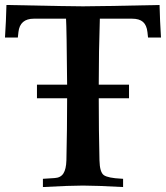

<svg xmlns="http://www.w3.org/2000/svg" viewBox="-26 -753 671 774"><path d="M123 -356.9V-411.6H244.6Q242.7 -640.1 240.2 -677.7H110.8Q54.2 -677.7 48.3 -623.5L45.9 -601.6H-5.9Q-1.5 -668.9 0 -732.9Q253.9 -727.5 308.6 -727.5Q363.3 -727.5 617.2 -732.9Q618.7 -668.9 623 -601.6H570.8L568.4 -623.5Q565.4 -651.4 550.5 -664.6Q535.6 -677.7 505.9 -677.7H376.5Q372.1 -546.9 372.1 -411.6H494.1V-356.9H372.1Q372.1 -226.1 375 -106.9Q376 -58.1 393.1 -46.6Q410.2 -35.2 462.9 -32.7Q467.8 -32.2 470.2 -32.2V1Q360.4 -4.9 308.6 -4.9Q255.9 -4.9 147 1V-32.2L194.3 -35.2Q218.8 -36.6 229.7 -54Q240.7 -71.3 241.7 -106.9Q244.6 -231 244.6 -356.9Z"/></svg>

Font: Flanker
Style: Bold
Weight: 700
Designer: Flanker
Foundry: Flanker
Version: Version 2.021